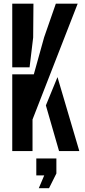

<svg xmlns="http://www.w3.org/2000/svg" viewBox="-20 -820 461 1042"><path d="M46.5 0V-416.5H163.5L219.5 -617.5L283 -800H401.5L156.5 -171.5V0ZM300.5 0 229 -248 292 -401.5 410.5 0ZM46.5 -454.5V-800H161.5L160 -616.5L140.5 -454.5ZM190.5 201.5 220 132H177V40H286V121.5L246 201.5Z"/></svg>

Font: Big Shoulders Stencil Display Thin
Style: Bold
Weight: 700
Version: Version 2.001